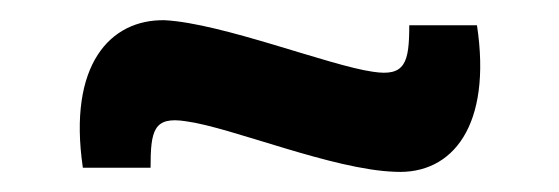

<svg xmlns="http://www.w3.org/2000/svg" viewBox="-20 -383 553 190"><path d="M129 -217C129 -254 132 -268 164 -263C209 -257 309 -215 371 -213C428 -210 467 -259 452 -358H385C385 -321 381 -307 349 -312C306 -318 200 -360 143 -363C89 -364 47 -319 62 -217Z"/></svg>

Font: SnT
Style: Bold
Weight: 700
Designer: Natanael Gama
Version: Version 1.001;PS 001.001;hotconv 1.0.70;makeotf.lib2.5.58329